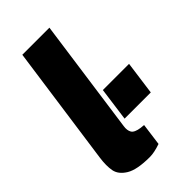

<svg xmlns="http://www.w3.org/2000/svg" viewBox="-237 -832 912 912"><g transform="rotate(-45 219.0 -376.0)"><path d="M25 -157 110 -762H292L211 -182Q207 -156 216.5 -140Q226 -124 262 -119L283 -117L268 -5Q225 10 195 10Q109 10 70 -14Q31 -38 24.5 -72.5Q18 -107 25 -157ZM415 -204H239L262 -373H438Z"/></g></svg>

Font: Morrison ExtraBold
Style: Regular
Weight: 800
Designer: Pablo Impallari, Rodrigo Fuenzalida (Modified by Dan O. Williams)
Version: Version 0.03;June 6, 2019;FontCreator 11.5.0.2425 64-bit; tt